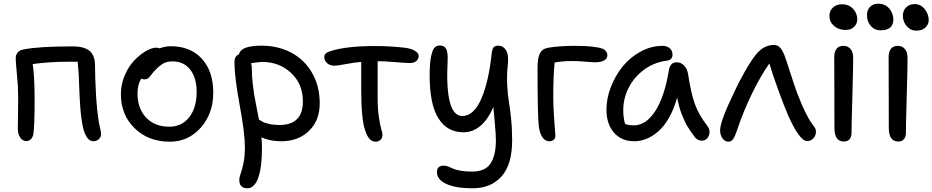

<svg xmlns="http://www.w3.org/2000/svg" viewBox="-20 -745 4983 1026"><path d="M479 9.8Q457 9.8 441.9 -15.1Q426.8 -40 419.9 -82Q413.1 -118.2 409.4 -165.5Q405.8 -212.9 403.3 -278.6Q400.9 -344.2 400.9 -346.2Q398.4 -380.9 395 -415H339.8Q245.6 -415 154.8 -402.8Q165 -334 165 -214.8Q165 -74.7 158.2 -27.8Q155.3 -11.2 145 -1.2Q134.8 8.8 120.1 8.8Q100.6 8.8 87.9 -10Q75.2 -28.8 75.2 -58.1Q75.2 -78.6 76.2 -138.7Q77.1 -198.7 77.1 -225.1Q77.1 -281.2 70.6 -346.2Q64 -411.1 64 -433.1Q64 -452.6 75 -465.1Q85.9 -477.5 106.9 -481Q187.5 -497.1 369.1 -497.1Q429.2 -497.1 458.5 -473.1Q487.8 -449.2 487.8 -393.1Q487.8 -333 492.9 -241.9Q498 -150.9 509.8 -83Q511.2 -76.7 514.2 -64Q517.1 -51.3 518.6 -42.7Q520 -34.2 520 -27.8Q520 -12.7 508.3 -1.5Q496.6 9.8 479 9.8Z M887.7 12.2Q772.9 12.2 699.5 -59.6Q626 -131.3 626 -242.2Q626 -294.9 647 -343.3Q668 -391.6 698 -422.6Q728 -453.6 759.5 -471.9Q791 -490.2 814 -490.2Q822.8 -490.2 833 -486.8Q864.3 -498 891.6 -498Q997.6 -498 1058.6 -431.2Q1119.6 -364.3 1119.6 -250Q1119.6 -138.2 1053 -63Q986.3 12.2 887.7 12.2ZM714.8 -246.1Q714.8 -165 761 -116.5Q807.1 -67.9 884.8 -67.9Q951.2 -67.9 991 -118.4Q1030.8 -168.9 1030.8 -252.9Q1030.8 -329.6 996.3 -373.3Q961.9 -417 901.9 -417Q873 -417 854.2 -406.7Q835.4 -396.5 812 -373Q802.7 -363.8 793.7 -352.3Q784.7 -340.8 780.3 -335Q775.9 -329.1 768.6 -325Q761.2 -320.8 752 -320.8Q740.7 -320.8 734.9 -325.2Q714.8 -293 714.8 -246.1Z M1300.8 261.2Q1281.2 261.2 1270 250.2Q1258.8 239.3 1258.8 216.8Q1258.8 202.6 1266.1 182.6Q1273.4 162.6 1281 127Q1288.6 91.3 1288.6 40Q1288.6 -32.7 1261.2 -180.9Q1233.9 -329.1 1232.9 -405.8Q1231.4 -446.3 1256.8 -454.1Q1266.1 -501 1377 -501Q1464.8 -501 1535.4 -464.1Q1606 -427.2 1647.2 -356.4Q1688.5 -285.6 1688.5 -192.9Q1688.5 -101.1 1631.3 -45.7Q1574.2 9.8 1482.9 9.8Q1422.9 9.8 1377 -11.2Q1379.9 15.6 1379.9 45.9Q1379.9 147.9 1360.1 204.6Q1340.3 261.2 1300.8 261.2ZM1325.7 -378.9Q1325.7 -343.3 1330.1 -302.5Q1334.5 -261.7 1338.1 -239.7Q1341.8 -217.8 1351.8 -167.7Q1361.8 -117.7 1363.8 -106Q1378.4 -97.2 1386.2 -92.8Q1394 -88.4 1418.2 -82.8Q1442.4 -77.1 1472.7 -77.1Q1598.6 -77.1 1598.6 -203.1Q1598.6 -296.4 1535.4 -355.2Q1472.2 -414.1 1380.9 -414.1Q1369.1 -414.1 1346.4 -410.6Q1323.7 -407.2 1321.8 -407.2Q1325.7 -395.5 1325.7 -378.9Z M1987.3 12.2Q1949.2 12.2 1930.2 -51.8Q1910.2 -109.9 1910.2 -273.9V-414.1Q1872.6 -411.1 1828.6 -402.6Q1784.7 -394 1766.1 -394Q1743.2 -394 1728 -407.5Q1712.9 -420.9 1712.9 -439.9Q1712.9 -451.7 1721.2 -459.5Q1729.5 -467.3 1750 -473.1Q1834 -499 1982.9 -499Q2064 -499 2140.1 -490.2Q2174.3 -486.8 2195.8 -474.4Q2217.3 -461.9 2217.3 -446.8Q2217.3 -430.2 2205.1 -419.2Q2192.9 -408.2 2169.9 -408.2Q2150.9 -408.2 2091.6 -413.1Q2032.2 -418 1998 -418V-222.2Q1998 -163.6 2004.4 -120.8Q2010.7 -78.1 2017.3 -55.9Q2023.9 -33.7 2023.9 -24.9Q2023.9 -8.3 2013.4 2Q2002.9 12.2 1987.3 12.2Z M2505.9 261.2Q2415.5 261.2 2365.2 238Q2314.9 214.8 2314.9 174.8Q2314.9 140.1 2352.1 140.1Q2362.8 140.1 2375.5 145Q2388.2 149.9 2400.6 156Q2413.1 162.1 2440.2 167Q2467.3 171.9 2502.9 171.9Q2572.3 171.9 2601.1 128.9Q2629.9 85.9 2629.9 4.9Q2629.9 -26.4 2624.3 -85Q2618.7 -143.6 2616.7 -172.9Q2557.1 -38.1 2456.1 -38.1Q2369.6 -38.1 2322.8 -112.8Q2275.9 -187.5 2275.9 -342.8Q2275.9 -406.2 2283.4 -442.6Q2291 -479 2302 -490.5Q2313 -502 2330.1 -502Q2354 -502 2364 -484.1Q2374 -466.3 2372.1 -423.8Q2356.4 -125 2450.7 -125Q2481.9 -125 2508.1 -149.9Q2534.2 -174.8 2553.2 -220Q2572.3 -265.1 2585.7 -324Q2599.1 -382.8 2606.9 -454.1Q2609.9 -482.4 2617.4 -491.7Q2625 -501 2643.1 -501Q2668.5 -501 2683.8 -477.1Q2699.2 -453.1 2693.8 -399.9Q2687.5 -346.2 2690.2 -292.5Q2692.9 -238.8 2698.7 -206.1Q2704.6 -173.3 2710.7 -115.5Q2716.8 -57.6 2716.8 4.9Q2716.8 134.8 2659.9 198Q2603 261.2 2505.9 261.2Z M2915.5 9.8Q2892.6 9.8 2877.9 -12.5Q2863.3 -34.7 2858.9 -73.2Q2852.5 -131.8 2852.5 -383.8Q2852.5 -436.5 2865.7 -460.9Q2878.9 -485.4 2911.6 -490.2Q2970.2 -500 3050.8 -500Q3158.7 -500 3198.7 -484.9Q3211.4 -480 3218.5 -470.5Q3225.6 -460.9 3225.6 -450.2Q3225.6 -431.2 3207.3 -421.6Q3189 -412.1 3162.6 -412.1Q3144.5 -412.1 3106.7 -415.5Q3068.8 -418.9 3033.7 -418.9Q2986.8 -418.9 2943.8 -411.1Q2936.5 -340.8 2936.5 -226.1Q2936.5 -182.6 2939.5 -135.5Q2942.4 -88.4 2945.1 -57.1Q2947.8 -25.9 2947.8 -21Q2947.8 -5.9 2938.7 2Q2929.7 9.8 2915.5 9.8Z M3368.7 9.8Q3300.8 9.8 3260.7 -36.4Q3220.7 -82.5 3220.7 -159.2Q3220.7 -219.2 3244.4 -280.3Q3268.1 -341.3 3307.4 -389.9Q3346.7 -438.5 3403.1 -469.2Q3459.5 -500 3520.5 -500Q3543.5 -500 3558.6 -487.3Q3573.7 -474.6 3573.7 -452.1Q3573.7 -439 3565.9 -430.7Q3558.1 -422.4 3543.5 -420.9Q3475.1 -412.1 3421.1 -372.1Q3367.2 -332 3338.9 -275.1Q3310.5 -218.3 3310.5 -155.8Q3310.5 -115.2 3320.3 -83Q3337.9 -75.2 3366.7 -75.2Q3432.1 -75.2 3481.9 -152.1Q3531.7 -229 3554.7 -372.1Q3562.5 -412.1 3595.7 -412.1Q3619.6 -412.1 3636.5 -393.8Q3653.3 -375.5 3657.7 -345.2Q3671.9 -249.5 3692.6 -190.7Q3713.4 -131.8 3761.7 -69.8Q3772 -55.2 3771.7 -38.1Q3771.5 -21 3760 -7.1Q3748.5 6.8 3731.4 6.8Q3707 6.8 3691.4 -14.2Q3667.5 -46.4 3653.1 -70.3Q3638.7 -94.2 3623 -134.5Q3607.4 -174.8 3598.6 -224.1Q3581.5 -162.1 3554.9 -115.7Q3528.3 -69.3 3497.6 -42.7Q3466.8 -16.1 3434.6 -3.2Q3402.3 9.8 3368.7 9.8Z M3872.6 12.2Q3853 12.2 3840.6 -5.9Q3828.1 -23.9 3828.1 -48.8Q3828.1 -96.2 3899.4 -244.1Q3927.2 -305.2 3960.7 -363.5Q3994.1 -421.9 4017.1 -450.2Q4059.1 -504.9 4116.2 -504.9Q4135.3 -504.9 4148.4 -490.5Q4161.6 -476.1 4172.4 -448.2Q4182.1 -422.9 4204.8 -351.3Q4227.5 -279.8 4241.2 -244.1Q4284.7 -131.3 4318.4 -85Q4319.8 -82.5 4323.5 -77.6Q4327.1 -72.8 4328.6 -71Q4330.1 -69.3 4332.5 -65.4Q4335 -61.5 4335.9 -59.6Q4336.9 -57.6 4338.1 -54.4Q4339.4 -51.3 4339.8 -48.6Q4340.3 -45.9 4340.3 -43Q4340.3 -20.5 4326.7 -5.9Q4313 8.8 4293.5 8.8Q4252.4 8.8 4191.4 -128.9Q4171.9 -173.8 4139.9 -261.2Q4107.9 -348.6 4091.3 -405.8Q4047.4 -344.7 4000 -248Q3952.6 -151.4 3918.5 -48.8Q3908.2 -18.1 3898.4 -2.9Q3888.7 12.2 3872.6 12.2Z M4498 -585Q4460.9 -585 4436.5 -606.7Q4412.1 -628.4 4412.1 -660.2Q4412.1 -687.5 4431.2 -704.8Q4450.2 -722.2 4480 -722.2Q4516.1 -722.2 4538.6 -697.8Q4561 -673.3 4561 -641.1Q4561 -619.6 4544.9 -602.3Q4528.8 -585 4498 -585ZM4489.3 11.2Q4439 11.2 4439 -62Q4439 -180.2 4438.5 -290.3Q4438 -400.4 4438 -439.9Q4438 -467.8 4450.2 -483.9Q4462.4 -500 4487.3 -500Q4509.8 -500 4524.2 -484.1Q4538.6 -468.3 4539.1 -439Q4539.6 -399.4 4534.9 -234.6Q4530.3 -69.8 4530.3 -33.2Q4530.3 -13.2 4519.8 -1Q4509.3 11.2 4489.3 11.2Z M4685.5 -583Q4653.3 -583 4633.1 -606.7Q4612.8 -630.4 4612.8 -664.1Q4612.8 -690.9 4628.9 -708Q4645 -725.1 4671.9 -725.1Q4710.4 -725.1 4732.2 -699Q4753.9 -672.9 4753.9 -640.1Q4753.9 -613.3 4737.1 -598.1Q4720.2 -583 4685.5 -583ZM4875.5 -581.1Q4846.2 -581.1 4825.4 -605Q4804.7 -628.9 4804.7 -661.1Q4804.7 -688 4822 -705.6Q4839.4 -723.1 4867.7 -723.1Q4900.9 -723.1 4921.9 -695.8Q4942.9 -668.5 4942.9 -637.2Q4942.9 -615.2 4925.5 -598.1Q4908.2 -581.1 4875.5 -581.1ZM4779.8 11.2Q4729.5 11.2 4729.5 -62Q4729.5 -180.2 4729 -290.3Q4728.5 -400.4 4728.5 -439.9Q4728.5 -467.8 4740.7 -483.9Q4752.9 -500 4777.8 -500Q4800.3 -500 4814.7 -484.1Q4829.1 -468.3 4829.6 -439Q4830.1 -399.4 4825.4 -234.6Q4820.8 -69.8 4820.8 -33.2Q4820.8 -13.2 4810.3 -1Q4799.8 11.2 4779.8 11.2Z"/></svg>

Font: Shantell Sans Normal
Style: Regular
Weight: 400
Designer: Stephen Nixon, Anya Danilova, Shantell Martin
Foundry: Arrow Type
Version: Version 1.006;[559af2be0]